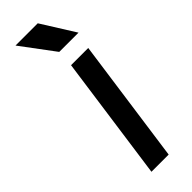

<svg xmlns="http://www.w3.org/2000/svg" viewBox="-240 -714 726 726"><g transform="rotate(-45 123.0 -350.5)"><path d="M143 -567H246L162 -701H43ZM69 0H161L231 -500H139Z"/></g></svg>

Font: Unageo
Style: Medium-Italic
Weight: 500
Designer: Richard Sepsi
Foundry: Richard Sepsi
Version: Version 2.000